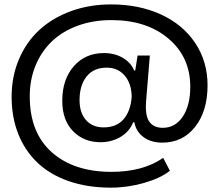

<svg xmlns="http://www.w3.org/2000/svg" viewBox="-20 -758 1003 879"><path d="M487.8 101.1Q380.4 101.1 294.7 71.3Q209 41.5 151.6 -13.2Q94.2 -67.9 63.7 -144.5Q33.2 -221.2 33.2 -314.9Q33.2 -407.7 66.7 -486.6Q100.1 -565.4 159.9 -620.6Q219.7 -675.8 304.4 -706.8Q389.2 -737.8 488.8 -737.8Q616.2 -737.8 716.6 -691.9Q816.9 -646 873.5 -561.3Q930.2 -476.6 930.2 -367.2Q930.2 -249.5 873.3 -177.2Q816.4 -105 723.1 -105Q670.9 -105 636.7 -130.6Q602.5 -156.2 595.2 -198.2H589.8Q571.8 -154.3 531 -130.6Q490.2 -106.9 439.9 -106.9Q364.3 -106.9 314.7 -157.2Q265.1 -207.5 265.1 -296.9Q265.1 -394.5 317.9 -454.8Q370.6 -515.1 456.1 -515.1Q504.9 -515.1 542.2 -493.2Q579.6 -471.2 594.2 -435.1H599.1L609.9 -503.9H666L648.9 -295.9Q643.6 -229 663.6 -200.9Q683.6 -172.9 725.1 -172.9Q782.7 -172.9 816.9 -224.4Q851.1 -275.9 851.1 -360.8Q851.1 -497.1 751 -581.5Q650.9 -666 490.2 -666Q405.3 -666 334.7 -639.9Q264.2 -613.8 216.3 -567.4Q168.5 -521 142.3 -456.8Q116.2 -392.6 116.2 -316.9Q116.2 -150.4 217.3 -60.8Q318.4 28.8 490.2 28.8Q634.3 28.8 727.1 -35.2L757.8 23.9Q714.4 58.1 638.9 79.6Q563.5 101.1 487.8 101.1ZM344.2 -299.8Q344.2 -241.2 374 -208Q403.8 -174.8 454.1 -174.8Q513.7 -174.8 546.1 -212.6Q578.6 -250.5 583 -316.9Q581.1 -377.9 549.8 -413.1Q518.6 -448.2 469.2 -448.2Q409.2 -448.7 376.7 -408.2Q344.2 -367.7 344.2 -299.8Z"/></svg>

Font: Lumene Sans Expanded Medium
Style: Regular
Weight: 500
Width: 7
Designer: Deni Anggara
Version: Version 1.003;Glyphs 3.1.2 (3151)